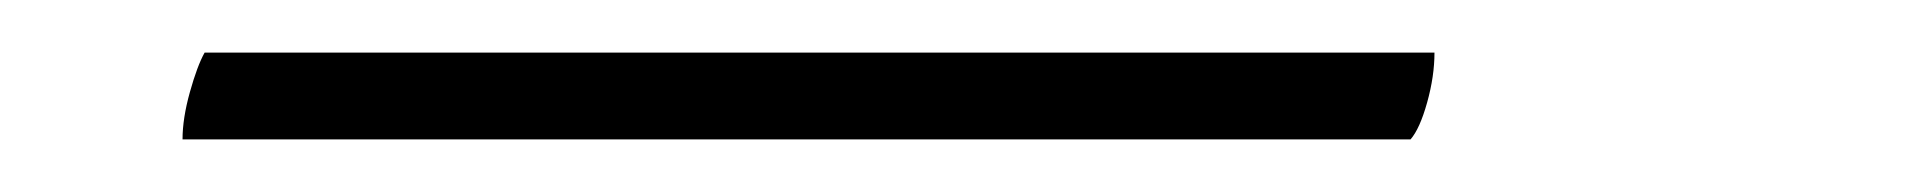

<svg xmlns="http://www.w3.org/2000/svg" viewBox="-20 111 731 73"><path d="M49.4 164Q49.4 156 52.2 146Q55 136 57.8 131H525.4Q525.4 140 522.6 150Q519.8 160 516.3 164Z"/></svg>

Font: Petrona ExtraLight
Style: Italic
Weight: 200
Italic angle: -9°
Designer: Ringo R. Seeber
Foundry: Ringo R. Seeber
Version: Version 2.001; ttfautohint (v1.8.3)